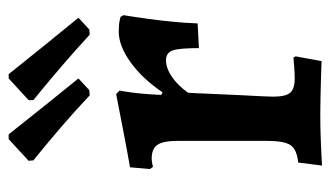

<svg xmlns="http://www.w3.org/2000/svg" viewBox="-180 -579 763 443"><g transform="rotate(-90 201.5 -357.5)"><path d="M48 -51Q78 -54 88 -68.5Q98 -83 98 -124V-328Q98 -362 89 -375.5Q80 -389 57 -389Q51 -389 44.5 -387.5Q38 -386 38 -386L33 -393L37 -439Q77 -446 115.5 -453.5Q154 -461 180 -466Q206 -471 206 -471L214 -463Q214 -463 211.5 -448.5Q209 -434 207 -412Q205 -390 204 -367L210 -364Q241 -410 279 -437.5Q317 -465 350 -465Q366 -465 375 -463Q384 -461 384 -461L388 -454Q388 -454 385.5 -438.5Q383 -423 379.5 -397.5Q376 -372 373 -342Q370 -312 369 -283L312 -280Q312 -326 306.5 -341Q301 -356 284 -356Q266 -356 246 -342.5Q226 -329 209 -305Q209 -305 208 -287Q207 -269 206 -241.5Q205 -214 203.5 -186Q202 -158 201 -136.5Q200 -115 200 -109Q200 -80 209 -69.5Q218 -59 242 -59Q255 -59 272.5 -60.5Q290 -62 290 -62L293 -57L282 3Q282 3 269.5 2.5Q257 2 238 1.5Q219 1 198 0.5Q177 0 160 0Q131 0 103 1Q75 2 58 3Q41 4 41 4ZM343 -532Q305 -567 270.5 -596.5Q236 -626 214 -644Q192 -662 192 -662V-673L242 -719H252Q252 -719 271.5 -694.5Q291 -670 321 -633Q351 -596 382 -558L355 -533ZM203 -532Q166 -567 131.5 -596.5Q97 -626 75 -644Q53 -662 53 -662L52 -673L102 -719H113Q113 -719 132.5 -694.5Q152 -670 181.5 -633Q211 -596 242 -558L215 -533Z"/></g></svg>

Font: Alegreya SemiBold
Style: Regular
Weight: 600
Designer: Juan Pablo del Peral
Foundry: Huerta Tipografica
Version: Version 2.009